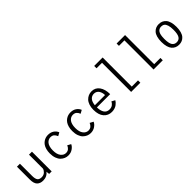

<svg xmlns="http://www.w3.org/2000/svg" viewBox="269 -2120 3451 3451"><g transform="rotate(-45 1995.0 -394.5)"><path d="M249 10Q175 10 133.2 -32.5Q91.5 -75 91.5 -174.5V-501H167V-190Q167 -117 191 -84.5Q215 -52 273 -52Q324 -52 356.8 -82.2Q389.5 -112.5 397.5 -146V-501H473V0H409L402 -63Q378 -28.5 338.2 -9.2Q298.5 10 249 10Z M1068 -98.5Q1051 -57 1002.5 -23Q954 11 889.5 11Q849.5 11 813 -4Q776.5 -19 745.5 -49Q714.5 -79 695.8 -131.2Q677 -183.5 677 -251Q677 -306 689.5 -351Q702 -396 722.5 -425.5Q743 -455 771 -474.8Q799 -494.5 828.5 -503.2Q858 -512 889.5 -512Q956 -512 1001.8 -480.8Q1047.5 -449.5 1067.5 -400L1004 -364.5Q987 -407 961 -428.8Q935 -450.5 890 -450.5Q863.5 -450.5 840 -439Q816.5 -427.5 796.8 -404.5Q777 -381.5 765.5 -342Q754 -302.5 754 -251Q754 -152.5 794 -101.5Q834 -50.5 890 -50.5Q934 -50.5 961.5 -74.8Q989 -99 1002 -134Z M1638 -98.5Q1621 -57 1572.5 -23Q1524 11 1459.5 11Q1419.5 11 1383 -4Q1346.5 -19 1315.5 -49Q1284.5 -79 1265.8 -131.2Q1247 -183.5 1247 -251Q1247 -306 1259.5 -351Q1272 -396 1292.5 -425.5Q1313 -455 1341 -474.8Q1369 -494.5 1398.5 -503.2Q1428 -512 1459.5 -512Q1526 -512 1571.8 -480.8Q1617.5 -449.5 1637.5 -400L1574 -364.5Q1557 -407 1531 -428.8Q1505 -450.5 1460 -450.5Q1433.5 -450.5 1410 -439Q1386.5 -427.5 1366.8 -404.5Q1347 -381.5 1335.5 -342Q1324 -302.5 1324 -251Q1324 -152.5 1364 -101.5Q1404 -50.5 1460 -50.5Q1504 -50.5 1531.5 -74.8Q1559 -99 1572 -134Z M2186.5 -96Q2178 -80 2163.5 -63.5Q2149 -47 2126.2 -29.2Q2103.5 -11.5 2069.2 -0.2Q2035 11 1996 11Q1902 11 1843.8 -56.5Q1785.5 -124 1785.5 -251.5Q1785.5 -316 1802.5 -366.5Q1819.5 -417 1849 -448.2Q1878.5 -479.5 1916.2 -495.8Q1954 -512 1997 -512Q2091 -512 2144.8 -436.8Q2198.5 -361.5 2198.5 -238.5H1861Q1863 -147.5 1897 -99.2Q1931 -51 1996 -51Q2046.5 -51 2078 -76Q2109.5 -101 2122 -131ZM1997 -451.5Q1942 -451.5 1906.2 -411.8Q1870.5 -372 1862.5 -292H2121.5Q2121.5 -321 2114.5 -348Q2107.5 -375 2093.2 -398.8Q2079 -422.5 2054 -437Q2029 -451.5 1997 -451.5Z M2568.5 -59.5H2727V0H2493V-740.5H2353.5V-800H2568.5Z M3138.5 -59.5H3297V0H3063V-740.5H2923.5V-800H3138.5Z M3705 11Q3663 11 3629 -3.5Q3595 -18 3568.2 -48.2Q3541.5 -78.5 3526.8 -130Q3512 -181.5 3512 -251Q3512 -320 3526.8 -371.2Q3541.5 -422.5 3568.2 -452.8Q3595 -483 3629 -497.5Q3663 -512 3705 -512Q3746.5 -512 3780.5 -497.5Q3814.5 -483 3841.2 -453Q3868 -423 3882.8 -371.5Q3897.5 -320 3897.5 -251Q3897.5 -181.5 3882.8 -130Q3868 -78.5 3841.2 -48.2Q3814.5 -18 3780.5 -3.5Q3746.5 11 3705 11ZM3705 -51Q3762.5 -51 3792 -96.5Q3821.5 -142 3821.5 -251Q3821.5 -324.5 3807 -369.2Q3792.5 -414 3767.5 -432Q3742.5 -450 3705 -450Q3647.5 -450 3617.8 -404.5Q3588 -359 3588 -251Q3588 -141.5 3617.5 -96.2Q3647 -51 3705 -51Z"/></g></svg>

Font: League Mono Narrow Light
Style: Regular
Weight: 300
Width: 3
Designer: Tyler Finck
Foundry: The League of Moveable Type / Tyler Finck
Version: Version 2.210